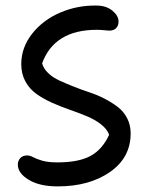

<svg xmlns="http://www.w3.org/2000/svg" viewBox="-20 -579 537 688"><path d="M187 88.9Q121.6 88.9 82.8 65.2Q43.9 41.5 43.9 11.2Q43.9 -2.9 52.7 -12.5Q61.5 -22 77.1 -22Q87.4 -22 98.4 -15.9Q109.4 -9.8 130.6 -3.4Q151.9 2.9 186 2.9Q261.2 2.9 304 -20Q346.7 -43 371.1 -96.2Q363.3 -117.2 341.3 -134Q319.3 -150.9 291 -162.6Q262.7 -174.3 230.5 -185.5Q198.2 -196.8 167.5 -210.4Q136.7 -224.1 111.6 -241.7Q86.4 -259.3 71.3 -286.6Q56.2 -314 56.2 -349.1Q56.2 -408.7 95 -458Q133.8 -507.3 195.8 -533.9Q257.8 -560.5 327.1 -559.1Q361.3 -558.6 383.1 -540.5Q404.8 -522.5 404.8 -502Q404.8 -486.8 396 -478Q387.2 -469.2 371.1 -469.2Q368.2 -469.2 353.8 -470.7Q339.4 -472.2 327.1 -472.2Q174.8 -472.2 130.9 -352.1Q136.2 -332.5 153.1 -316.7Q169.9 -300.8 193.1 -290.3Q216.3 -279.8 244.4 -268.6Q272.5 -257.3 300.8 -248Q329.1 -238.8 355.7 -224.9Q382.3 -210.9 402.8 -195.1Q423.3 -179.2 435.8 -155Q448.2 -130.9 448.2 -101.1Q448.2 -14.2 374 37.4Q299.8 88.9 187 88.9Z"/></svg>

Font: Shantell Sans Irregular Bouncy
Style: Regular
Weight: 400
Designer: Stephen Nixon, Anya Danilova, Shantell Martin
Foundry: Arrow Type
Version: Version 1.006;[9816181b4]